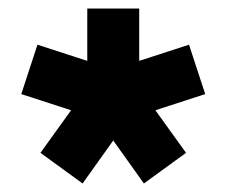

<svg xmlns="http://www.w3.org/2000/svg" viewBox="-20 -809 532 451"><path d="M462 -588 345 -550 417 -450 318 -378 246 -479 174 -378 75 -450 147 -550 30 -588 68 -704 185 -666V-789H307V-666L424 -704Z"/></svg>

Font: Arvo
Style: Bold
Weight: 700
Designer: Anton Koovit (Cyrillic Expansion: Cyreal)
Foundry: Anton Koovit, Yassin Baggar
Version: Version 3.000